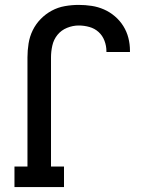

<svg xmlns="http://www.w3.org/2000/svg" viewBox="-20 -763 640 783"><path d="M39 0V-84H92V-529Q92 -557 96.5 -585.5Q101 -614 113.5 -639.5Q126 -665 146 -685.5Q166 -706 191 -719.5Q216 -733 244.5 -738Q273 -743 301 -743Q328 -743 354 -739Q380 -735 404 -724.5Q428 -714 448.5 -696.5Q469 -679 483 -656.5Q497 -634 503.5 -608.5Q510 -583 510 -556V-551H414V-554Q414 -576 406 -597Q398 -618 382 -632.5Q366 -647 344.5 -653Q323 -659 301 -659Q277 -659 253.5 -649.5Q230 -640 214.5 -621Q199 -602 193.5 -577.5Q188 -553 188 -529V-84H241V0Z"/></svg>

Font: Iosevka HT Medium Extended
Style: Regular
Weight: 500
Width: 7
Monospace: yes
Designer: Belleve Invis
Foundry: Belleve Invis
Version: Version 32.3.0; ttfautohint (v1.8.4)